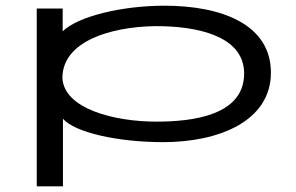

<svg xmlns="http://www.w3.org/2000/svg" viewBox="-20 -487 1040 674"><path d="M109 167H201V-70C243 -22 393 12 553 12C747 12 931 -61 931 -232C931 -401 759 -467 557 -467C409 -467 254 -430 200 -377V-457H109ZM529 -60C381 -60 205 -105 199 -213C199 -355 403 -399 551 -395C703 -391 837 -348 837 -229C837 -82 657 -60 529 -60Z"/></svg>

Font: Inconsolata UltraExpanded
Style: Regular
Weight: 400
Width: 9
Monospace: yes
Designer: Raph Levien, Cyreal, Brenton Simpson
Foundry: Raph Levien, Cyreal, Google
Version: Version 3.100